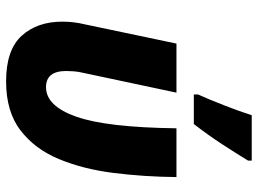

<svg xmlns="http://www.w3.org/2000/svg" viewBox="-128 -708 846 630"><g transform="rotate(90 295.0 -393.0)"><path d="M247 10Q346 10 407.5 -37Q469 -84 502 -163.5Q535 -243 547.5 -343Q560 -443 561 -549H401Q398 -320 363 -220.5Q328 -121 266 -121Q213 -121 213 -187Q213 -198 214 -212Q215 -226 219 -243L284 -549H123L60 -249Q51 -212 51 -175Q51 -92 97.5 -41Q144 10 247 10ZM290 -606H387Q424 -654 453 -698.5Q482 -743 507 -784V-796H358Q346 -758 326 -706.5Q306 -655 290 -620Z"/></g></svg>

Font: Noto Sans Display Extra
Style: Italic
Weight: 800
Italic angle: -12°
Designer: Monotype Design Team
Foundry: Monotype Imaging Inc.
Version: Version 1.900